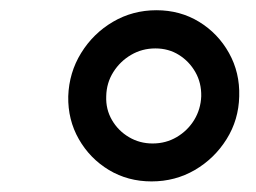

<svg xmlns="http://www.w3.org/2000/svg" viewBox="-20 -753 490 368"><path d="M270.5 -405.3Q225.1 -405.3 188.7 -427.2Q152.3 -449.2 131.1 -486.3Q109.9 -523.4 110.8 -568.4Q112.3 -613.8 135.5 -651.4Q158.7 -689 196.5 -711.2Q234.4 -733.4 279.8 -733.4Q325.2 -733.4 361.6 -711.2Q397.9 -689 418.9 -651.4Q439.9 -613.8 438.5 -568.4Q437.5 -523.4 414.3 -486.3Q391.1 -449.2 353.5 -427.2Q315.9 -405.3 270.5 -405.3ZM272.5 -478Q297.9 -478 318.6 -490.2Q339.4 -502.4 352.1 -522.9Q364.7 -543.5 365.7 -568.4Q366.2 -594.2 354.5 -614.7Q342.8 -635.3 323 -647.7Q303.2 -660.2 277.8 -660.2Q252.4 -660.2 231.4 -647.9Q210.4 -635.7 197.3 -615Q184.1 -594.2 183.6 -568.4Q182.6 -543.5 194.6 -522.9Q206.5 -502.4 227.1 -490.2Q247.6 -478 272.5 -478Z"/></svg>

Font: Inter 17pt
Style: Italic
Weight: 400
Italic angle: -9.3988°
Version: Version 4.001;git-66647c0bb